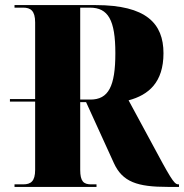

<svg xmlns="http://www.w3.org/2000/svg" viewBox="-20 -734 723 754"><path d="M37 0H359V-10H338C308 -10 295 -22 295 -67V-333H318L427 -94C461 -19 520 0 639 0H683V-10H681C668 -10 660 -15 598 -131L485 -340C564 -361 622 -411 622 -525C622 -642 554 -714 356 -714H37V-704H71C100 -704 118 -692 118 -646V-345H19V-335H118V-67C118 -22 101 -10 71 -10H37ZM335 -343H295V-704H333C405 -704 433 -655 433 -525C433 -395 406 -343 335 -343Z"/></svg>

Font: Noto Serif Display Condensed Black
Style: Regular
Weight: 900
Width: 3
Designer: Monotype Design Team
Foundry: Monotype Imaging Inc.
Version: Version 2.009